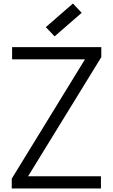

<svg xmlns="http://www.w3.org/2000/svg" viewBox="-20 -1067 640 1087"><path d="M46.5 0V-55.5L461 -731H48.5V-800H553.5V-743.5L139 -69H551.5V0ZM289 -861 239.5 -913.5 393 -1047 442.5 -994.5Z"/></svg>

Font: Victor Mono Thin
Style: Regular
Weight: 100
Monospace: yes
Designer: Rune Bjørnerås
Version: Version 1.561;gftools[0.9.30]